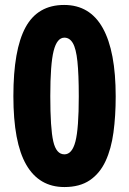

<svg xmlns="http://www.w3.org/2000/svg" viewBox="-20 -745 522 775"><path d="M240 10Q138 10 86 -80Q34 -170 34 -357Q34 -544 83 -634.5Q132 -725 239 -725Q343 -725 395 -631.5Q447 -538 447 -356Q447 -277 438 -210.5Q429 -144 406 -94.5Q383 -45 342.5 -17.5Q302 10 240 10ZM240 -122Q271 -122 284.5 -174Q298 -226 298 -356Q298 -445 292.5 -497Q287 -549 274 -571Q261 -593 240 -593Q210 -593 196.5 -539.5Q183 -486 183 -357Q183 -227 195 -174.5Q207 -122 240 -122Z"/></svg>

Font: Noto Sans Malayalam ExtraCondensed ExtraBold
Style: Regular
Weight: 800
Width: 2
Designer: Jelle Bosma - Monotype Design Team
Foundry: Monotype Imaging Inc.
Version: Version 2.104; ttfautohint (v1.8.4.7-5d5b)